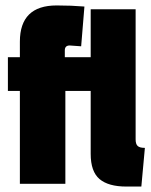

<svg xmlns="http://www.w3.org/2000/svg" viewBox="-20 -675 556 705"><path d="M188 -655Q242 -655 290 -651L278 -505Q243 -508 236 -508Q218 -508 218 -490V-465H313V-641H478V-163Q478 -146 485.5 -139Q493 -132 512 -132L499 10H444Q378 10 345.5 -17.5Q313 -45 313 -110V-341H220V0H53V-341H9V-465H53V-522Q53 -655 188 -655Z"/></svg>

Font: Passion One
Style: Regular
Weight: 400
Designer: Alejandro Lo Celso
Foundry: Fontstage
Version: Version 1.002